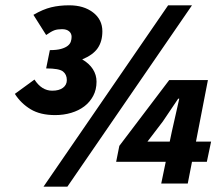

<svg xmlns="http://www.w3.org/2000/svg" viewBox="-20 -692 838 724"><path d="M188 -258Q132 -258 95.5 -280Q59 -302 36 -338L110 -392Q137 -350 177 -350Q203 -350 217.5 -361Q232 -372 232 -390Q232 -411 217.5 -422.5Q203 -434 154 -434L168 -503Q194 -503 210 -507.5Q226 -512 235 -519Q244 -526 247 -535Q250 -544 250 -553Q250 -566 240.5 -574Q231 -582 214 -582Q197 -582 185.5 -578Q174 -574 154 -560L106 -636Q142 -657 173 -664.5Q204 -672 241 -672Q296 -672 331 -645Q366 -618 366 -574Q366 -536 348.5 -510.5Q331 -485 290 -468Q316 -453 330 -431.5Q344 -410 344 -384Q344 -354 331.5 -330.5Q319 -307 298 -291Q277 -275 248.5 -266.5Q220 -258 188 -258ZM144 12 614 -672H704L234 12ZM588 0 605 -82H418L430 -142L618 -390H764L719 -158H776L760 -82H704L688 0ZM536 -158H620L628 -196L656 -320H652L594 -234Z"/></svg>

Font: mr_Source Sans Pro
Style: Italic
Weight: 900
Italic angle: -11°
Designer: Paul D. Hunt
Foundry: Adobe Systems Incorporated
Version: Version 1.076;July 10, 2024;FontCreator 11.5.0.2430 64-bit